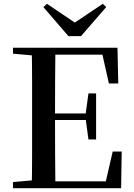

<svg xmlns="http://www.w3.org/2000/svg" viewBox="-20 -985 700 1005"><path d="M226 -965 404 -845H339L518 -965L536 -948L404 -796H338L207 -948ZM48 0V-32L195 -45H208V0ZM146 0Q148 -85 148 -170.5Q148 -256 148 -342V-393Q148 -479 148 -564.5Q148 -650 146 -735H270Q269 -651 268.5 -564Q268 -477 268 -384V-359Q268 -261 268.5 -173.5Q269 -86 270 0ZM208 0V-36H587L527 -6L570 -192H617L614 0ZM208 -357V-391H452V-357ZM443 -255 428 -366V-387L443 -496H483V-255ZM48 -704V-735H208V-691H195ZM550 -548 509 -731 568 -699H208V-735H595L599 -548Z"/></svg>

Font: Noto Serif TC SemiBold
Style: Regular
Weight: 600
Version: Version 2.002-H1;hotconv 1.1.0;makeotfexe 2.6.0